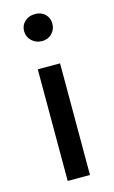

<svg xmlns="http://www.w3.org/2000/svg" viewBox="-105 -698 440 741"><g transform="rotate(-15 114.5 -327.5)"><path d="M70 -446H159V0H70ZM115 -547Q90 -547 73.5 -563Q57 -579 57 -602Q57 -625 73.5 -640Q90 -655 115 -655Q139 -655 154.5 -640Q170 -625 170 -602Q170 -579 154.5 -563Q139 -547 115 -547Z"/></g></svg>

Font: Tilda Sans Medium
Style: Regular
Weight: 500
Designer: ParaType Ltd
Foundry: ParaType Ltd
Version: Version 1.009